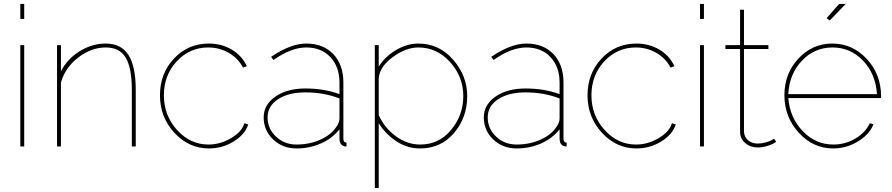

<svg xmlns="http://www.w3.org/2000/svg" viewBox="-20 -750 4566 983"><path d="M104 0H84V-519H104ZM104 -653H84V-730H104Z M675 -289V0H655V-289Q655 -403 623.5 -455Q592 -507 522 -507Q447 -507 380.5 -455.5Q314 -404 292 -328V0H272V-519H292V-385Q324 -448 387.5 -487.5Q451 -527 521 -527Q600 -527 637.5 -469Q675 -411 675 -289Z M1049 -527Q1114 -527 1166 -496.5Q1218 -466 1244 -411L1224 -404Q1199 -452 1151 -479.5Q1103 -507 1046 -507Q951 -507 885 -436Q819 -365 819 -262Q819 -159 886.5 -84.5Q954 -10 1047 -10Q1108 -10 1163.5 -43Q1219 -76 1231 -119L1251 -113Q1234 -61 1176 -25.5Q1118 10 1050 10Q947 10 873 -70Q799 -150 799 -262Q799 -374 871 -450.5Q943 -527 1049 -527Z M1498 10Q1427 10 1378.5 -36Q1330 -82 1330 -149Q1330 -214 1390 -255.5Q1450 -297 1544 -297Q1639 -297 1718 -268V-327Q1718 -408 1671.5 -457.5Q1625 -507 1548 -507Q1471 -507 1380 -443L1368 -459Q1468 -527 1548 -527Q1635 -527 1686.5 -473Q1738 -419 1738 -327V-40Q1738 -20 1754 -20V0Q1743 0 1740 -2Q1718 -10 1718 -40V-88Q1682 -42 1624 -16Q1566 10 1498 10ZM1498 -10Q1565 -10 1620.5 -35Q1676 -60 1703 -102Q1718 -123 1718 -143V-246Q1638 -277 1544 -277Q1457 -277 1403.5 -242Q1350 -207 1350 -149Q1350 -91 1393 -50.5Q1436 -10 1498 -10Z M2131 10Q2066 10 2010.5 -26Q1955 -62 1919 -119V213H1899V-519H1919V-409Q1952 -461 2008 -494Q2064 -527 2122 -527Q2228 -527 2300 -444.5Q2372 -362 2372 -258Q2372 -148 2304.5 -69Q2237 10 2131 10ZM2131 -10Q2228 -10 2290 -85.5Q2352 -161 2352 -258Q2352 -357 2284.5 -432Q2217 -507 2122 -507Q2058 -507 1990.5 -457.5Q1923 -408 1919 -348V-161Q1948 -96 2006 -53Q2064 -10 2131 -10Z M2625 10Q2554 10 2505.5 -36Q2457 -82 2457 -149Q2457 -214 2517 -255.5Q2577 -297 2671 -297Q2766 -297 2845 -268V-327Q2845 -408 2798.5 -457.5Q2752 -507 2675 -507Q2598 -507 2507 -443L2495 -459Q2595 -527 2675 -527Q2762 -527 2813.5 -473Q2865 -419 2865 -327V-40Q2865 -20 2881 -20V0Q2870 0 2867 -2Q2845 -10 2845 -40V-88Q2809 -42 2751 -16Q2693 10 2625 10ZM2625 -10Q2692 -10 2747.5 -35Q2803 -60 2830 -102Q2845 -123 2845 -143V-246Q2765 -277 2671 -277Q2584 -277 2530.5 -242Q2477 -207 2477 -149Q2477 -91 2520 -50.5Q2563 -10 2625 -10Z M3238 -527Q3303 -527 3355 -496.5Q3407 -466 3433 -411L3413 -404Q3388 -452 3340 -479.5Q3292 -507 3235 -507Q3140 -507 3074 -436Q3008 -365 3008 -262Q3008 -159 3075.5 -84.5Q3143 -10 3236 -10Q3297 -10 3352.5 -43Q3408 -76 3420 -119L3440 -113Q3423 -61 3365 -25.5Q3307 10 3239 10Q3136 10 3062 -70Q2988 -150 2988 -262Q2988 -374 3060 -450.5Q3132 -527 3238 -527Z M3584 0H3564V-519H3584ZM3584 -653H3564V-730H3584Z M3943 -40 3954 -24Q3952 -22 3941.5 -16Q3931 -10 3907.5 -2.5Q3884 5 3859 5Q3822 5 3795.5 -17.5Q3769 -40 3769 -75V-499H3694V-519H3769V-700H3789V-519H3914V-499H3789V-75Q3791 -47 3811 -31Q3831 -15 3859 -15Q3880 -15 3900.5 -21Q3921 -27 3931 -32.5Q3941 -38 3943 -40Z M4246 10Q4143 10 4069.5 -70.5Q3996 -151 3996 -263Q3996 -373 4067.5 -450Q4139 -527 4241 -527Q4344 -527 4417 -449Q4490 -371 4491 -259V-248H4016Q4024 -147 4090 -78.5Q4156 -10 4247 -10Q4307 -10 4359 -40.5Q4411 -71 4433 -119L4452 -114Q4431 -61 4372 -25.5Q4313 10 4246 10ZM4016 -268H4470Q4463 -372 4398.5 -439.5Q4334 -507 4242 -507Q4150 -507 4085.5 -439Q4021 -371 4016 -268ZM4310 -730 4228 -645 4212 -657 4276 -730Z"/></svg>

Font: Raleway
Style: Thin
Weight: 100
Designer: Matt McInerney, Pablo Impallari, Rodrigo Fuenzalida
Foundry: Matt McInerney, Pablo Impallari, Rodrigo Fuenzalida
Version: Version 3.000